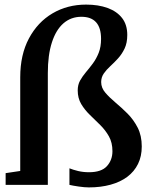

<svg xmlns="http://www.w3.org/2000/svg" viewBox="-20 -804 651 835"><path d="M366.5 11Q347.5 11 322 7.2Q296.5 3.5 282 0V-72Q298 -65.5 320 -60.2Q342 -55 367 -55Q421 -55 445 -81.5Q469 -108 469 -146.5Q469 -183.5 453.8 -210.8Q438.5 -238 416 -260.2Q393.5 -282.5 371 -304.2Q348.5 -326 333.2 -351.5Q318 -377 318 -411Q318 -435 328.2 -453.5Q338.5 -472 353.5 -489.8Q368.5 -507.5 383.8 -528Q399 -548.5 409.2 -574.2Q419.5 -600 419.5 -635Q419.5 -683 398 -707Q376.5 -731 334 -731Q289 -731 256.2 -702.8Q223.5 -674.5 205.8 -619.8Q188 -565 188 -486.5V0H4.5V-51L68 -60.5V-468Q68 -566 105.8 -636.8Q143.5 -707.5 208.2 -745.8Q273 -784 354.5 -784Q408 -784 448.2 -769.2Q488.5 -754.5 511 -725.5Q533.5 -696.5 533.5 -652Q533.5 -617.5 522 -593.2Q510.5 -569 493.8 -550.5Q477 -532 460 -516.5Q443 -501 431.5 -484.5Q420 -468 420 -447Q420 -422 438 -401Q456 -380 482.2 -358Q508.5 -336 534.8 -309.8Q561 -283.5 578.8 -248.8Q596.5 -214 596.5 -167Q596.5 -124 580.2 -91Q564 -58 533.8 -35.2Q503.5 -12.5 461 -0.8Q418.5 11 366.5 11Z"/></svg>

Font: Merriweather 28pt SemiBold
Style: Regular
Weight: 600
Version: Version 2.100